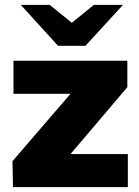

<svg xmlns="http://www.w3.org/2000/svg" viewBox="-20 -764 569 784"><path d="M33 0 31 -106 268 -381H35V-516H500V-408L268 -135H502V0ZM217 -577 249 -651 363 -744H482L329 -577ZM217 -577 65 -744H183L298 -651L329 -577Z"/></svg>

Font: REM
Style: Bold
Weight: 700
Designer: Octavio Pardo
Foundry: Ashler Design
Version: Version 1.005;gftools[0.9.28]